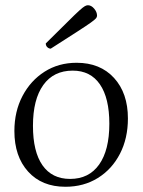

<svg xmlns="http://www.w3.org/2000/svg" viewBox="-20 -702 545 734"><path d="M230 12Q140 12 87.5 -46Q35 -104 35 -201Q35 -276 66 -335Q97 -394 150.5 -428Q204 -462 273 -462Q363 -462 416 -404Q469 -346 469 -249Q469 -173 438.5 -114Q408 -55 354 -21.5Q300 12 230 12ZM248 -18Q320 -18 359 -73Q398 -128 398 -229Q398 -327 362 -379.5Q326 -432 258 -432Q185 -432 145.5 -377Q106 -322 106 -221Q106 -122 142.5 -70Q179 -18 248 -18ZM174 -516Q167 -516 161 -521.5Q155 -527 155 -536Q209 -589 239 -619Q269 -649 283.5 -662Q298 -675 304.5 -678.5Q311 -682 316 -682Q329 -682 340 -669Q351 -656 351 -642Q351 -637 347 -632Q343 -627 327 -615.5Q311 -604 274.5 -580.5Q238 -557 174 -516Z"/></svg>

Font: Petrona Light
Style: Regular
Weight: 300
Designer: Ringo R. Seeber
Foundry: Ringo R. Seeber
Version: Version 2.001; ttfautohint (v1.8.3)